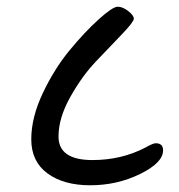

<svg xmlns="http://www.w3.org/2000/svg" viewBox="-20 -629 531 571"><path d="M154 -223Q154 -153 255 -153Q341 -153 412 -190Q435 -203 443 -203Q465 -203 465 -182Q465 -145 396.5 -111.5Q328 -78 248.5 -78Q169 -78 121 -113.5Q73 -149 73 -214.5Q73 -280 107.5 -352.5Q142 -425 187 -479.5Q232 -534 273.5 -571.5Q315 -609 330 -609Q345 -609 361.5 -596Q378 -583 378 -573.5Q378 -564 343 -527.5Q308 -491 266 -447Q224 -403 189 -340.5Q154 -278 154 -223Z"/></svg>

Font: Kalam
Style: Regular
Weight: 400
Designer: Lipi Raval (Devanagari and Latin), Jonny Pinhorn (Latin)
Foundry: Indian Type Foundry
Version: Version 2.001;PS 1.0;hotconv 1.0.79;makeotf.lib2.5.61930; tt